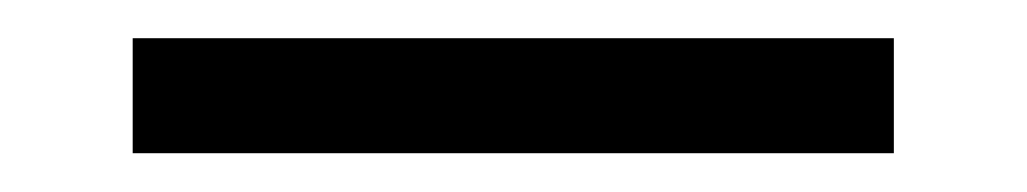

<svg xmlns="http://www.w3.org/2000/svg" viewBox="-20 60 540 101"><path d="M49.8 140.6V80.1H450.2V140.6Z"/></svg>

Font: GenEi Gothic M Regular
Style: Regular
Weight: 400
Designer: o_tamon (Modified); [Source Han Sans]
Ryoko NISHIZUKA  (kana & ideographs); Paul D. Hunt (Latin, Greek & Cyrillic); Wenl
Version: Version 1.1a;Original Version 1.004